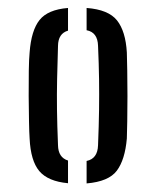

<svg xmlns="http://www.w3.org/2000/svg" viewBox="-20 -826 382 470"><path d="M192 -377V-432Q219 -437.5 220 -470.5Q222 -519.5 222.5 -557.5Q223 -595.5 222.5 -632.2Q222 -669 220 -714Q219 -747 192 -752V-806.5Q245.5 -802.5 266.5 -776Q287.5 -749.5 290.5 -697.5Q291 -682.5 291.5 -653.2Q292 -624 292 -590.8Q292 -557.5 291.5 -529.2Q291 -501 290.5 -487Q286 -435 266 -408.2Q246 -381.5 192 -377ZM52.5 -487Q51.5 -501 51 -529.2Q50.5 -557.5 50.2 -590.8Q50 -624 50.5 -653.2Q51 -682.5 52.5 -697.5Q56.5 -751.5 76.8 -777Q97 -802.5 146.5 -806.5V-751Q122.5 -744 122 -714Q120.5 -669 119.8 -632.2Q119 -595.5 119.5 -557.5Q120 -519.5 122 -470.5Q122.5 -440.5 146.5 -433V-377.5Q97.5 -382 76.2 -407.2Q55 -432.5 52.5 -487Z"/></svg>

Font: Big Shoulders Stencil Display SemiBold
Style: Regular
Weight: 600
Designer: Patric King
Foundry: XO Type Co
Version: Version 1.000